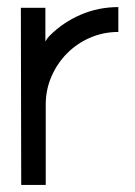

<svg xmlns="http://www.w3.org/2000/svg" viewBox="-20 -522 382 542"><path d="M38.9 -500H108.1V-405.1Q114.1 -415.2 120.2 -421.2Q158.1 -459.1 208.1 -480.6Q258.1 -502 314.1 -502V-431.8Q272.2 -431.8 235.1 -415.9Q198 -400 169.9 -372Q141.9 -343.9 125.5 -306.6Q109.1 -269.2 109.1 -226.8V0H39.9Z"/></svg>

Font: Myanmar KatKuu
Style: Regular
Weight: 400
Designer: Khon Soe Zaw Thu
Foundry: MPUA
Version: Version 1.00 September 13, 2016, initial release